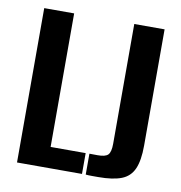

<svg xmlns="http://www.w3.org/2000/svg" viewBox="-70 -657 684 724"><g transform="rotate(10 271.5 -295.0)"><path d="M41.9 0V-591H156.5V-79.7H290.7V0ZM353 1Q344.7 1 329.2 1Q313.7 1 305 0V-80L336 -79.7Q365.9 -79.4 376.3 -90.1Q386.7 -100.9 386.7 -132.5V-591H502.8V-146Q502.8 -89 488.6 -56.7Q474.4 -24.4 441.7 -11.7Q409 1 353 1Z"/></g></svg>

Font: Alumni Sans SC Thin
Style: Regular
Weight: 100
Designer: Robert E. Leuschke
Foundry: Robert E. Leuschke
Version: Version 1.018